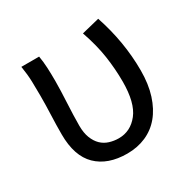

<svg xmlns="http://www.w3.org/2000/svg" viewBox="-132 -688 832 833"><g transform="rotate(-30 284.5 -272.0)"><path d="M278 13Q181 13 126.5 -40Q72 -93 72 -202Q72 -250 74 -298Q76 -346 76 -394Q76 -427 75 -463.5Q74 -500 67 -543H156Q161 -514 162.5 -483Q164 -452 164 -416Q164 -393 163 -365Q162 -337 160.5 -308Q159 -279 158 -250Q157 -221 157 -196Q157 -160 167 -134.5Q177 -109 193.5 -93Q210 -77 232.5 -70Q255 -63 279 -63Q338 -63 377 -112.5Q416 -162 416 -268Q416 -331 406.5 -395.5Q397 -460 371 -535L460 -557Q508 -414 508 -271Q508 -202 491 -149Q474 -96 444 -60Q414 -24 371.5 -5.5Q329 13 278 13Z"/></g></svg>

Font: SpoqaHanSans-Regular
Style: Regular
Weight: 400
Designer: [Spoqa Han Sans] Dong-huui Kim \uAE40 \uB3D9 \uD718  Younghwa Kang \uAC15 \uC601 \uD654  [Noto Sans] Ryoko NISHIZUKA \u8
Foundry: Spoqa (http://www.spoqa-han-sans.com)
Version: Version 2.000